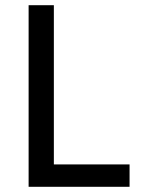

<svg xmlns="http://www.w3.org/2000/svg" viewBox="-20 -718 547 738"><path d="M478 0V-86H187V-698H90V0Z"/></svg>

Font: IBM Plex Thai Looped Text
Style: Regular
Weight: 450
Designer: Mike Abbink, Paul van der Laan, Pieter van Rosmalen, Ben Mitchell, Mark Frömberg
Foundry: Bold Monday
Version: Version 1.0